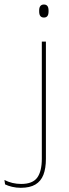

<svg xmlns="http://www.w3.org/2000/svg" viewBox="-93 -674 311 870"><path d="M96.5 0V-485.5H115V0ZM106 -594.5Q95.5 -594.5 90 -601.2Q84.5 -608 84.5 -622V-626.5Q84.5 -640 90 -646.8Q95.5 -653.5 106 -653.5Q116.5 -653.5 121.8 -646.8Q127 -640 127 -626.5V-622Q127 -608 121.8 -601.2Q116.5 -594.5 106 -594.5ZM1 177Q-19.5 177 -38.2 172.5Q-57 168 -70 161.5L-73 141.5Q-55.5 150.5 -36.5 155Q-17.5 159.5 3 159.5Q55 159.5 75.8 130.8Q96.5 102 96.5 45.5V-158H115V46Q115 88.5 103.8 117.8Q92.5 147 67.5 162Q42.5 177 1 177Z"/></svg>

Font: Anek Telugu Medium Thin
Style: Regular
Weight: 250
Version: Version 1.003